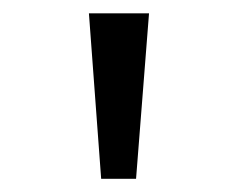

<svg xmlns="http://www.w3.org/2000/svg" viewBox="-20 -648 360 290"><path d="M185.5 -377.9H132.8L114.3 -627.9H205.1Z"/></svg>

Font: Myanmar PaOh One
Style: Regular
Weight: 400
Designer: Debbi Hosken
Foundry: SIL
Version: Version 2.8